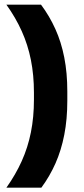

<svg xmlns="http://www.w3.org/2000/svg" viewBox="-20 -696 366 840"><path d="M128.5 -290.5V-260.5Q128.5 -183.5 115.2 -117.2Q102 -51 75.2 8.5Q48.5 68 8 125H161Q197.5 75.5 222.8 18.5Q248 -38.5 261.2 -106.2Q274.5 -174 274.5 -255V-296Q274.5 -377 261.2 -444.5Q248 -512 222.2 -569Q196.5 -626 159.5 -675.5H8Q48.5 -619 75.2 -559.5Q102 -500 115.2 -433.8Q128.5 -367.5 128.5 -290.5Z"/></svg>

Font: Anek Malayalam
Style: Bold
Weight: 700
Version: Version 1.003